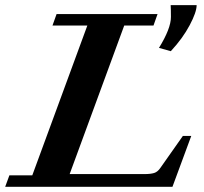

<svg xmlns="http://www.w3.org/2000/svg" viewBox="-36 -717 783 737"><path d="M619.6 -520.5 574.2 -533.2Q620.1 -607.4 620.1 -651.9Q620.1 -683.6 619.1 -697.3H718.8Q718.8 -670.4 691.9 -619.9Q665 -569.3 619.6 -520.5ZM-16.1 0 0 -43.9H87.9L299.3 -619.1H165.5L181.2 -663.1H568.8L553.2 -619.1H440.9L231.4 -48.8H519Q542 -48.8 555.7 -53Q569.3 -57.1 580.1 -73.2L666 -195.3H698.2L626 0Z"/></svg>

Font: Elstob 6pt
Style: Italic
Weight: 700
Italic angle: -20°
Designer: Peter S. Baker
Version: Version 1.015